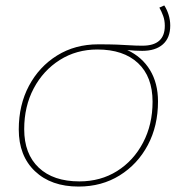

<svg xmlns="http://www.w3.org/2000/svg" viewBox="-20 -683 650 706"><path d="M269 3Q168 3 108.5 -53.5Q49 -110 49 -207Q49 -297 86.5 -367.5Q124 -438 190 -479Q256 -520 341 -520Q383 -520 409.5 -519Q436 -518 457.5 -516.5Q479 -515 504 -515Q586 -515 586 -588Q586 -608 580 -624.5Q574 -641 566 -655L584 -663Q594 -648 600 -628.5Q606 -609 606 -589Q606 -544 579 -520Q552 -496 503 -496Q477 -496 448 -499Q502 -474 531.5 -425.5Q561 -377 561 -310Q561 -220 523.5 -149.5Q486 -79 420 -38Q354 3 269 3ZM272 -16Q350 -16 410.5 -54Q471 -92 506 -158.5Q541 -225 541 -309Q541 -401 487.5 -451Q434 -501 338 -501Q261 -501 200 -462.5Q139 -424 104 -358Q69 -292 69 -208Q69 -117 122.5 -66.5Q176 -16 272 -16Z"/></svg>

Font: Montserrat Thin
Style: Italic
Weight: 100
Italic angle: -11.3°
Designer: Julieta Ulanovsky
Foundry: Julieta Ulanovsky
Version: Version 9.000; ttfautohint (v1.8.4.7-5d5b)